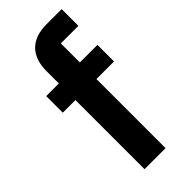

<svg xmlns="http://www.w3.org/2000/svg" viewBox="-239 -784 827 827"><g transform="rotate(-45 175.0 -370.0)"><path d="M100 -421H23V-522H100V-597Q100 -666 136.5 -703Q173 -740 244 -740H335V-638H228V-522H335V-421H228V0H100Z"/></g></svg>

Font: IBM Plex Sans SmBld
Style: Regular
Weight: 600
Designer: Mike Abbink, Paul van der Laan, Pieter van Rosmalen
Foundry: Bold Monday
Version: Version 3.005